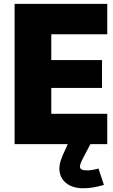

<svg xmlns="http://www.w3.org/2000/svg" viewBox="-20 -756 595 1007"><path d="M542.5 -159.2V0H56.6V-735.8H542.5V-576.2H249V-440.9H515.1V-294.9H249V-159.2ZM496.6 127.9 524.9 213.9Q465.8 231.4 416.5 231.4Q359.9 231.4 325.7 203.1Q291.5 174.8 291.5 127.9Q291.5 107.9 299.1 84.5Q306.6 61 327.1 19L335 0V-0.5L452.1 -1.5L454.1 0L419.9 64.9Q408.2 87.4 403.8 98.6Q399.4 109.9 399.4 118.2Q399.4 137.7 435.1 137.7Q461.9 137.7 496.6 127.9Z"/></svg>

Font: Estedad-FD Black
Style: Regular
Weight: 900
Designer: Amin Abedi
Version: Version 7.3